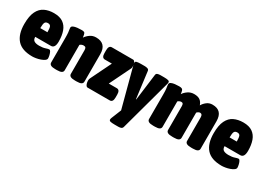

<svg xmlns="http://www.w3.org/2000/svg" viewBox="-18 -1230 2922 2135"><g transform="rotate(30 1442.5 -162.5)"><path d="M267 8Q134 8 72.5 -61Q11 -130 11 -262Q11 -364 40 -423Q69 -482 120.5 -506.5Q172 -531 239 -531Q313 -531 357 -500.5Q401 -470 421 -414.5Q441 -359 441 -283Q441 -198 389 -198H188Q188 -161 210.5 -147.5Q233 -134 274 -134Q320 -134 350.5 -144.5Q381 -155 394 -155Q405 -155 413.5 -138Q422 -121 427 -99Q432 -77 432 -62Q432 -46 414 -33Q396 -20 369 -10.5Q342 -1 314 3.5Q286 8 267 8ZM188 -310H280Q280 -364 271 -382.5Q262 -401 236 -401Q208 -401 198 -382.5Q188 -364 188 -310Z M560 2Q520 2 502 -8.5Q484 -19 484 -40V-349Q484 -398 481.5 -422Q479 -446 476.5 -457.5Q474 -469 474 -480Q474 -498 494 -507Q514 -516 543 -519Q572 -522 599 -522Q631 -522 639 -508.5Q647 -495 651 -455Q671 -485 703.5 -508Q736 -531 779 -531Q911 -531 911 -392V-40Q911 -19 893 -8.5Q875 2 835 2H813Q773 2 755 -8.5Q737 -19 737 -40V-342Q737 -362 730.5 -373Q724 -384 704 -384Q678 -384 658 -366V-40Q658 -19 640 -8.5Q622 2 582 2Z M975 0Q962 0 954 -13Q946 -26 942.5 -42Q939 -58 939 -67Q939 -83 941 -89.5Q943 -96 949 -108L1075 -366H985Q945 -366 945 -426V-463Q945 -523 985 -523H1256Q1270 -523 1277.5 -510Q1285 -497 1288.5 -481Q1292 -465 1292 -456Q1292 -440 1290 -433.5Q1288 -427 1282 -415L1156 -157H1259Q1299 -157 1299 -97V-60Q1299 0 1259 0Z M1441 206Q1401 206 1384.5 201Q1368 196 1368 181Q1368 172 1374 157L1424 33L1289 -476Q1288 -483 1286.5 -489Q1285 -495 1285 -499Q1285 -516 1304.5 -520.5Q1324 -525 1356 -525H1407Q1424 -525 1442 -519.5Q1460 -514 1462 -494L1505 -157H1509L1552 -494Q1554 -514 1570 -519.5Q1586 -525 1607 -525H1654Q1688 -525 1706.5 -520Q1725 -515 1725 -500Q1725 -489 1721 -476L1543 175Q1538 194 1523.5 200Q1509 206 1488 206Z M1817 2Q1777 2 1759 -8.5Q1741 -19 1741 -40V-349Q1741 -398 1738.5 -422Q1736 -446 1733.5 -457.5Q1731 -469 1731 -480Q1731 -498 1750 -507Q1769 -516 1796.5 -519Q1824 -522 1850 -522Q1874 -522 1885 -516.5Q1896 -511 1900.5 -496.5Q1905 -482 1908 -455Q1926 -484 1960.5 -507.5Q1995 -531 2038 -531Q2087 -531 2114 -511.5Q2141 -492 2154 -453Q2171 -483 2201.5 -507Q2232 -531 2274 -531Q2403 -531 2403 -392V-40Q2403 -19 2385 -8.5Q2367 2 2327 2H2305Q2265 2 2247 -8.5Q2229 -19 2229 -40V-342Q2229 -384 2199 -384Q2180 -384 2159 -363V-40Q2159 -19 2141 -8.5Q2123 2 2083 2H2061Q2021 2 2003 -8.5Q1985 -19 1985 -40V-342Q1985 -365 1979 -374.5Q1973 -384 1958 -384Q1947 -384 1935 -379Q1923 -374 1915 -366V-40Q1915 -19 1897 -8.5Q1879 2 1839 2Z M2698 8Q2565 8 2503.5 -61Q2442 -130 2442 -262Q2442 -364 2471 -423Q2500 -482 2551.5 -506.5Q2603 -531 2670 -531Q2744 -531 2788 -500.5Q2832 -470 2852 -414.5Q2872 -359 2872 -283Q2872 -198 2820 -198H2619Q2619 -161 2641.5 -147.5Q2664 -134 2705 -134Q2751 -134 2781.5 -144.5Q2812 -155 2825 -155Q2836 -155 2844.5 -138Q2853 -121 2858 -99Q2863 -77 2863 -62Q2863 -46 2845 -33Q2827 -20 2800 -10.5Q2773 -1 2745 3.5Q2717 8 2698 8ZM2619 -310H2711Q2711 -364 2702 -382.5Q2693 -401 2667 -401Q2639 -401 2629 -382.5Q2619 -364 2619 -310Z"/></g></svg>

Font: Asap Condensed Black
Style: Regular
Weight: 900
Width: 3
Designer: Pablo Cosgaya
Foundry: Omnibus-Type
Version: Version 3.001; ttfautohint (v1.8.4.7-5d5b)